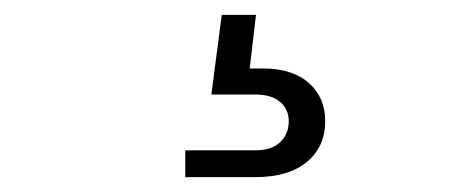

<svg xmlns="http://www.w3.org/2000/svg" viewBox="-20 -33 640 258"><path d="M323 205H229V169H323Q345 169 356.5 158Q368 147 368 130Q368 114 356.5 104Q345 94 323 94H264L278 -13H324L314 72L287 59H333Q373 59 395 78.5Q417 98 417 130Q417 164 392.5 184.5Q368 205 323 205Z"/></svg>

Font: SUSE Thin Light
Style: Regular
Weight: 300
Version: Version 1.000